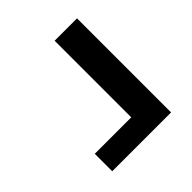

<svg xmlns="http://www.w3.org/2000/svg" viewBox="-45 -556 551 551"><g transform="rotate(45 230.0 -280.5)"><path d="M416 -399.9V-161.1H345.2V-309.1H34.2V-399.9Z"/></g></svg>

Font: Teko
Style: Regular
Weight: 400
Designer: Manushi Parikh, Jonny Pinhorn
Foundry: Indian Type Foundry
Version: Version 2.000;PS 1.0;hotconv 1.0.79;makeotf.lib2.5.61930